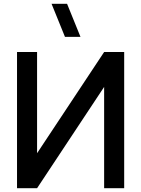

<svg xmlns="http://www.w3.org/2000/svg" viewBox="-20 -995 746 1015"><path d="M405.5 -800 334.5 -975H252.5L323.5 -800ZM176 0 530.5 -535.5V0H636.5V-720H530.5L176 -185V-720H70V0Z"/></svg>

Font: Manrope SemiBold
Style: Regular
Weight: 600
Designer: Mikhail Sharanda
Foundry: Mikhail Sharanda
Version: Version 4.505